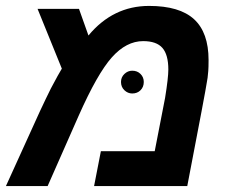

<svg xmlns="http://www.w3.org/2000/svg" viewBox="-37 -629 783 649"><path d="M467 -609Q570 -609 619 -564Q668 -519 668 -426Q668 -400 667 -389Q665 -363 662 -350Q659 -327 596 0H281L304 -118H486L521 -298Q532 -366 532 -394Q532 -444 512 -467Q492 -490 447 -490Q390 -490 341 -435Q292 -380 229 -238L124 0H-17L98 -253Q119 -298 135 -330Q162 -381 172 -397L90 -599H230L262 -509Q345 -609 467 -609ZM372 -352Q372 -368 383.5 -379Q395 -390 410 -390Q427 -390 438 -379Q449 -368 449 -352Q449 -335 438 -324Q427 -313 410 -313Q395 -313 383.5 -324Q372 -335 372 -352Z"/></svg>

Font: Libra Sans
Style: Bold Italic
Weight: 700
Italic angle: -12°
Foundry: Context Ltd
Version: Version 1.002